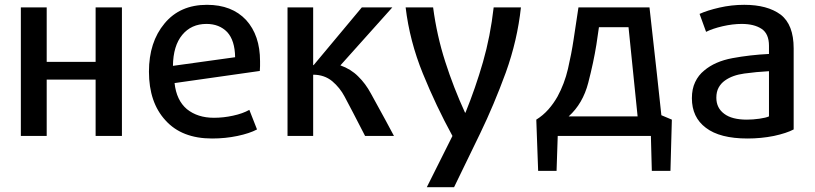

<svg xmlns="http://www.w3.org/2000/svg" viewBox="-20 -570 3415 805"><path d="M491.2 0Q491.2 -134.8 491.2 -539.1Q463.9 -539.1 380.9 -539.1Q380.9 -482.4 380.9 -310.5Q330.1 -310.5 175.8 -310.5Q175.8 -368.2 175.8 -539.1Q148.4 -539.1 67.4 -539.1Q67.4 -404.3 67.4 0Q94.7 0 175.8 0Q175.8 -58.6 175.8 -236.3Q227.5 -236.3 380.9 -236.3Q380.9 -176.8 380.9 0Q408.2 0 491.2 0Z M1070.3 -313.5Q1070.3 -421.9 1011.7 -486.3Q952.1 -549.8 847.7 -549.8Q734.4 -549.8 669.9 -471.7Q604.5 -393.6 604.5 -269.5Q604.5 -140.6 673.8 -65.4Q742.2 10.7 869.1 10.7Q924.8 10.7 975.6 0Q1026.4 -10.7 1057.6 -27.3Q1046.9 -54.7 1025.4 -109.4Q998 -93.8 957 -85Q917 -76.2 877 -76.2Q808.6 -76.2 763.7 -112.3Q719.7 -149.4 711.9 -221.7Q831.1 -238.3 1069.3 -272.5Q1070.3 -282.2 1070.3 -293Q1070.3 -303.7 1070.3 -313.5ZM965.8 -330.1Q900.4 -321.3 705.1 -293.9Q706.1 -377.9 744.1 -423.8Q782.2 -469.7 845.7 -469.7Q899.4 -469.7 932.6 -435.5Q964.8 -400.4 965.8 -330.1Z M1631.8 0Q1608.4 -44.9 1535.2 -177.7Q1512.7 -219.7 1481.4 -250Q1451.2 -280.3 1407.2 -295.9Q1479.5 -377 1625 -539.1Q1592.8 -539.1 1497.1 -539.1Q1446.3 -478.5 1294.9 -296.9Q1294.9 -296.9 1293 -296.9Q1293 -357.4 1293 -539.1Q1266.6 -539.1 1185.5 -539.1Q1185.5 -404.3 1185.5 0Q1211.9 0 1293 0Q1293 -64.5 1293 -256.8Q1339.8 -256.8 1373 -229.5Q1405.3 -202.1 1424.8 -165Q1454.1 -110.4 1510.7 0Q1541 0 1631.8 0Z M2164.1 -539.1Q2135.7 -539.1 2049.8 -539.1Q2036.1 -418 2004.9 -309.6Q1973.6 -201.2 1931.6 -97.7Q1930.7 -97.7 1929.7 -97.7Q1881.8 -202.1 1846.7 -311.5Q1811.5 -420.9 1795.9 -539.1Q1756.8 -539.1 1680.7 -539.1Q1697.3 -398.4 1752.9 -261.7Q1808.6 -125 1877 0Q1840.8 71.3 1769.5 214.8Q1797.9 214.8 1883.8 214.8Q1911.1 158.2 1993.2 -10.7Q2050.8 -129.9 2100.6 -265.6Q2149.4 -401.4 2164.1 -539.1Z M2796.9 -68.4Q2786.1 -72.3 2752.9 -86.9Q2741.2 -200.2 2703.1 -539.1Q2628.9 -539.1 2405.3 -539.1Q2400.4 -504.9 2384.8 -403.3Q2376 -344.7 2361.3 -281.2Q2346.7 -218.8 2317.4 -165Q2300.8 -135.7 2279.3 -111.3Q2256.8 -85.9 2228.5 -68.4Q2230.5 2.9 2236.3 146.5Q2255.9 146.5 2313.5 146.5Q2314.5 109.4 2318.4 0Q2416 0 2709 0Q2710 36.1 2712.9 146.5Q2732.4 146.5 2791 146.5Q2793 92.8 2796.9 -68.4ZM2653.3 -82Q2581.1 -82 2364.3 -82Q2423.8 -135.7 2446.3 -222.7Q2468.8 -309.6 2480.5 -382.8Q2484.4 -407.2 2491.2 -456.1Q2522.5 -456.1 2615.2 -456.1Q2625 -362.3 2653.3 -82Z M3307.6 -27.3Q3307.6 -112.3 3307.6 -367.2Q3307.6 -466.8 3252.9 -508.8Q3197.3 -549.8 3100.6 -549.8Q3046.9 -549.8 2996.1 -538.1Q2945.3 -526.4 2913.1 -511.7Q2921.9 -487.3 2940.4 -436.5Q2967.8 -450.2 3009.8 -460Q3051.8 -469.7 3089.8 -469.7Q3141.6 -469.7 3172.9 -449.2Q3204.1 -428.7 3204.1 -377.9Q3204.1 -366.2 3204.1 -343.8Q3124 -339.8 3050.8 -326.2Q2977.5 -312.5 2932.6 -274.4Q2908.2 -254.9 2894.5 -225.6Q2880.9 -197.3 2880.9 -158.2Q2880.9 -78.1 2939.5 -34.2Q2998 10.7 3114.3 10.7Q3170.9 10.7 3224.6 0Q3278.3 -11.7 3307.6 -27.3ZM3204.1 -82Q3191.4 -76.2 3164.1 -72.3Q3136.7 -68.4 3111.3 -68.4Q3048.8 -68.4 3016.6 -92.8Q2983.4 -117.2 2983.4 -160.2Q2983.4 -185.5 2993.2 -203.1Q3002.9 -220.7 3019.5 -232.4Q3050.8 -254.9 3100.6 -261.7Q3150.4 -268.6 3204.1 -271.5Q3204.1 -208 3204.1 -82Z"/></svg>

Font: DaxlinePro-Medium
Style: Medium
Weight: 400
Designer: Hans Reichel
Version: Version 7.502; 2006